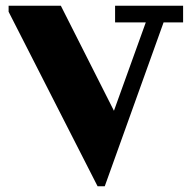

<svg xmlns="http://www.w3.org/2000/svg" viewBox="-20 -635 663 669"><path d="M550 -557 345 14H320L10 -594V-615H192L377 -249L488 -557H381V-615H618V-557Z"/></svg>

Font: Bigshot One
Style: Regular
Weight: 400
Designer: Gesine Todt
Foundry: Gesine Todt
Version: Version 1.000